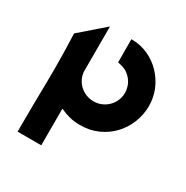

<svg xmlns="http://www.w3.org/2000/svg" viewBox="-143 -724 817 844"><g transform="rotate(30 266.0 -302.0)"><path d="M177.7 -373.5Q179.7 -354 188.2 -337.4Q196.8 -320.8 210.4 -308.6Q224.1 -296.4 241.5 -289.6Q258.8 -282.7 278.3 -282.7H279.3Q301.3 -282.7 319.8 -291Q338.4 -299.3 351.8 -313Q365.2 -326.7 372.8 -344.5Q380.4 -362.3 380.9 -381.3V-384.3Q380.9 -399.9 375.7 -415.8Q370.6 -431.6 358.9 -446.8Q351.1 -456.1 343.3 -462.4Q335.4 -468.8 326.7 -473.1Q317.9 -477.5 308.3 -480.2Q298.8 -482.9 287.6 -485.4L287.1 -602.5H289.6Q333.5 -602.5 372.3 -585Q411.1 -567.4 440.2 -536.9Q469.2 -506.3 485.8 -466.3Q501 -428.2 501 -385.7V-380.9Q500 -338.9 483.9 -299.6Q467.8 -260.3 439 -229.7Q410.2 -199.2 369.6 -180.9Q329.1 -162.6 279.3 -162.6H278.3Q250.5 -162.6 226.3 -168.7Q202.1 -174.8 177.2 -186.5V-0.5H57.1Q57.1 -125.5 59.6 -249.5Q60.1 -286.1 60.1 -322.8Q60.1 -410.2 56.2 -498.5L177.7 -604Z"/></g></svg>

Font: DimaKhabar
Style: Bold
Weight: 700
Width: 6
Designer: R.Balvardi
Foundry: Dima Software Group
Version: Version 1.00;November 30, 2018;FontCreator 11.5.0.2427 64-bi